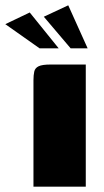

<svg xmlns="http://www.w3.org/2000/svg" viewBox="-77 -703 392 723"><path d="M49 0Q49 -100 49 -200.5Q49 -301 49 -401Q49 -420 52 -433.5Q55 -447 68.5 -453.5Q82 -460 113 -460H246V0ZM72 -521 -57 -612 35 -656 144 -521ZM189 -521 88 -640 180 -683 253 -521Z"/></svg>

Font: Genos ExtraBold
Style: Regular
Weight: 800
Designer: Robert E. Leuschke
Foundry: Robert E. Leuschke
Version: Version 1.010